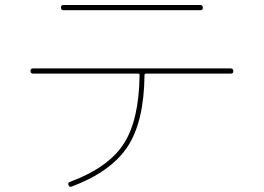

<svg xmlns="http://www.w3.org/2000/svg" viewBox="-20 -720 1040 757"><path d="M110.4 -429.7Q100.6 -429.7 100.1 -439.9Q99.6 -450.2 110.4 -450.2H889.6Q899.4 -450.2 899.9 -439.9Q900.4 -429.7 889.6 -429.7H554.7Q549.8 -429.7 549.8 -423.8Q547.9 -240.2 482.9 -141.6Q418 -43 262.7 15.6Q253.9 19.5 250 9.8Q246.1 1 255.9 -2.9Q406.2 -58.6 467.3 -152.3Q528.3 -246.1 530.3 -423.8Q530.3 -429.7 525.4 -429.7ZM230.5 -679.7Q220.7 -679.7 220.2 -689.9Q219.7 -700.2 230.5 -700.2H769.5Q779.3 -700.2 779.8 -689.9Q780.3 -679.7 769.5 -679.7Z"/></svg>

Font: Rounded-L Mgen+ 2m thin
Style: Regular
Weight: 100
Designer: [Source Han Sans]
Ryoko NISHIZUKA  (kana & ideographs); Paul D. Hunt (Latin, Greek & Cyrillic); Wenlong ZHANG  (bopomofo
Version: Version 1.059.20150602